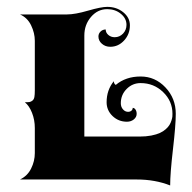

<svg xmlns="http://www.w3.org/2000/svg" viewBox="-20 -531 567 568"><path d="M39.1 0Q61.3 -10.5 72.1 -32.5Q83 -54.4 83 -78.1V-152.3Q83 -176.3 74.7 -197.3Q66.4 -218.3 53.5 -228.5Q62.7 -228.5 67.3 -229.2Q71.8 -230 76 -233.4Q80.3 -236.8 81.7 -243.9Q83 -251 83 -263.7V-410.2Q83 -433.3 72 -456.1Q61 -478.8 39.1 -488.3H178.5Q201.9 -488.3 240.5 -499.5Q279.1 -510.7 297.1 -510.7Q325 -510.7 344.6 -494.8Q364.3 -478.8 364.3 -456.1Q364.3 -429.9 347.2 -411.3Q330.1 -392.6 306.2 -392.6Q291.7 -392.6 281.5 -401.5Q271.2 -410.4 271.2 -423.1Q271.2 -431.6 277.5 -437.7Q283.7 -443.8 292.7 -443.8Q292.7 -434.3 300.5 -427.6Q308.3 -420.9 319.3 -420.9Q333.7 -420.9 344 -431.6Q354.2 -442.4 354.2 -457.5Q354.2 -476.6 337.5 -490.2Q320.8 -503.9 297.1 -503.9Q269 -503.9 249.3 -481Q229.5 -458 229.5 -425.8V-127H392.6Q411.9 -127 427.5 -130Q443.1 -133.1 453.1 -137.7Q463.1 -142.3 470.5 -148.9Q477.8 -155.5 481.4 -161.5Q485.1 -167.5 487.3 -174.7Q489.5 -181.9 489.9 -185.9Q490.2 -189.9 490.2 -194.3Q490.2 -231.9 462.6 -258.5Q435.1 -285.2 396 -285.2Q371.8 -285.2 354.6 -267.8Q337.4 -250.5 337.4 -225.6Q337.4 -214.8 343.8 -207.5Q350.1 -200.2 358.9 -200.2Q364.7 -200.2 368.7 -203.5Q372.6 -206.8 372.6 -211.9Q377.4 -211.9 380.9 -206.8Q384.3 -201.7 384.3 -194.3Q384.3 -184.6 375.9 -177.7Q367.4 -170.9 355.5 -170.9Q330.6 -170.9 313 -187.7Q295.4 -204.6 295.4 -228.5Q295.4 -264.6 316.7 -290.8Q316.7 -283.4 322.5 -279.8Q352.1 -304.7 396 -304.7Q439 -304.7 469.5 -272.3Q500 -240 500 -194.3Q500 -161.1 491.7 -89.6Q483.4 -18.1 483.4 17.6Q438.7 0 384.8 0Z"/></svg>

Font: Agreloy
Style: Medium
Weight: 400
Designer: gluk
Foundry: gluk
Version: Version 0.27